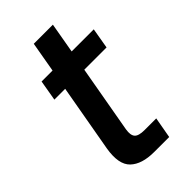

<svg xmlns="http://www.w3.org/2000/svg" viewBox="-215 -752 817 817"><g transform="rotate(-45 193.5 -344.0)"><path d="M122 -458H57L73 -551H139L163 -688H278L254 -551H387L371 -458H237L183 -153Q178 -122 189.5 -108.5Q201 -95 237 -95H307L290 0H200Q126 0 90 -34.5Q54 -69 68 -153Z"/></g></svg>

Font: SVN-Poppins Medium
Style: Italic
Weight: 500
Italic angle: -10°
Designer: Ninad Kale (Devanagari), Jonny Pinhorn (Latin)
Foundry: Indian Type Foundry
Version: Version 3.002 2017; ttfautohint (v1.8.3)